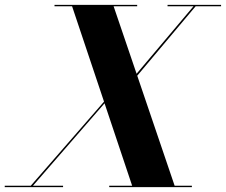

<svg xmlns="http://www.w3.org/2000/svg" viewBox="-72 -770 930 790"><path d="M-52.5 -5.9H54.7L356 -351.8L224.6 -744.1H152.3V-750H492.4V-744.1H395.5L490 -466.6L724.1 -744.1H617.4V-750H837.6V-744.1H732.9L492.7 -458.5L646.5 -5.9H717.5V0H377.4V-5.9H471.7L358.2 -345L63.7 -5.9H187.5V0H-52.5Z"/></svg>

Font: Bodoni* 36
Style: Bold Italic
Weight: 700
Italic angle: -13°
Version: Version 2.000; ttfautohint (v1.8.1)